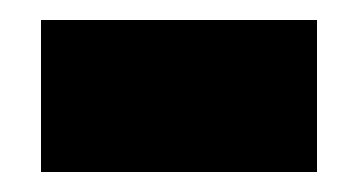

<svg xmlns="http://www.w3.org/2000/svg" viewBox="-20 -364 358 192"><path d="M21 -192V-344H297V-192Z"/></svg>

Font: Noto Sans Armenian Black
Style: Regular
Weight: 900
Version: Version 2.007